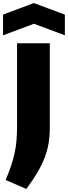

<svg xmlns="http://www.w3.org/2000/svg" viewBox="-52 -1024 446 1261"><path d="M-15 158Q6 108 20.5 65.5Q35 23 44 -18.5Q53 -60 56.5 -103.5Q60 -147 60 -200V-740H275V-182Q275 -129 267 -82Q259 -35 241 12Q223 59 193.5 109Q164 159 121 217ZM-32 -928 170 -1004 374 -928V-792L171 -868L-32 -792Z"/></svg>

Font: Encode Sans Narrow
Style: Black
Weight: 900
Designer: Pablo Impallari, Andres Torresi
Foundry: Pablo Impallari, Andres Torresi
Version: Version 1.000; ttfautohint (v1.00) -l 8 -r 50 -G 200 -x 14 -